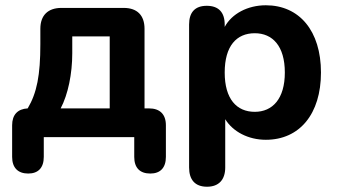

<svg xmlns="http://www.w3.org/2000/svg" viewBox="-20 -520 1288 728"><path d="M87 138C125 138 146 116 146 75V0H489V75C489 116 510 138 550 138C588 138 609 116 609 75V-45C609 -87 586 -109 545 -109H528V-411C528 -462 500 -490 449 -490H213C162 -490 133 -462 133 -411V-353C133 -235 120 -168 85 -109C47 -107 26 -85 26 -45V75C26 116 48 138 87 138ZM210 -109C238 -162 254 -240 254 -318V-382H396V-109Z M765 188C810 188 834 161 834 115V-68C863 -21 921 10 988 10C1116 10 1197 -88 1197 -245C1197 -403 1115 -500 988 -500C919 -500 859 -468 832 -418V-427C832 -473 809 -498 764 -498C719 -498 697 -473 697 -427V115C697 161 719 188 765 188ZM946 -96C877 -96 832 -145 832 -245C832 -346 877 -394 946 -394C1013 -394 1060 -346 1060 -245C1060 -145 1013 -96 946 -96Z"/></svg>

Font: SN Pro
Style: Bold
Weight: 700
Designer: Tobias Whetton
Foundry: Supernotes
Version: Version 1.003;Glyphs 3.3 (3324)